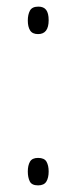

<svg xmlns="http://www.w3.org/2000/svg" viewBox="-20 -554 230 580"><path d="M64 -36Q64 -54 70.5 -65.5Q77 -77 95 -77Q114 -77 120.5 -65.5Q127 -54 127 -36Q127 -17 120 -5.5Q113 6 95 6Q76 6 70 -6Q64 -18 64 -36ZM64 -492Q64 -510 70.5 -522Q77 -534 96 -534Q112 -534 119.5 -524Q127 -514 127 -493Q127 -472 119 -461.5Q111 -451 95 -451Q78 -451 71 -462Q64 -473 64 -492Z"/></svg>

Font: Noto Sans Khmer ExtraCondensed ExtraLight
Style: Regular
Weight: 250
Width: 2
Designer: Danh Hong and the Monotype Design Team
Foundry: Monotype Imaging Inc.
Version: Version 2.004